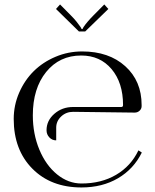

<svg xmlns="http://www.w3.org/2000/svg" viewBox="-20 -826 688 854"><path d="M358.9 -686H331.1L229 -786.1L247.1 -806.2L295.9 -756.8Q309.6 -743.2 320.8 -729.2Q332 -715.3 337.4 -707Q342.8 -698.7 342.8 -696.8H347.2Q347.2 -698.7 352.5 -707Q357.9 -715.3 369.4 -729Q380.9 -742.7 395 -756.8L443.8 -806.2L461.9 -786.1ZM305.2 -328.6Q273.9 -328.6 252 -307.9Q230 -287.1 230 -258.3V-201.7Q211.9 -201.7 199.5 -214.8Q187 -228 187 -246.6Q187 -289.6 221.7 -319.8Q256.3 -350.1 305.2 -350.1H519.5Q527.3 -350.1 527.3 -358.9Q527.3 -458 476.3 -518.6Q425.3 -579.1 341.3 -579.1Q244.6 -579.1 185.3 -505.9Q126 -432.6 126 -313Q126 -230.5 155 -160.6Q184.1 -90.8 233.9 -50.3Q283.7 -9.8 342.3 -9.8Q430.7 -9.8 496.6 -48.6Q562.5 -87.4 595.7 -157.2L610.8 -147.5Q574.7 -74.2 504.9 -33.2Q435.1 7.8 342.3 7.8Q206.5 7.8 123.8 -75.9Q41 -159.7 41 -296.9Q41 -357.9 65.2 -413.6Q89.4 -469.2 130.1 -509.5Q170.9 -549.8 227.1 -573.5Q283.2 -597.2 345.2 -597.2Q464.4 -597.2 537.1 -531.5Q609.9 -465.8 609.9 -358.9V-354Q609.9 -341.8 600.8 -333.5Q591.8 -325.2 579.1 -325.2Z"/></svg>

Font: FoglihtenNo07calt
Style: Regular
Weight: 500
Designer: gluk (gluksza@wp.pl)
Foundry: gluk (gluksza@wp.pl)
Version: Version 0.844